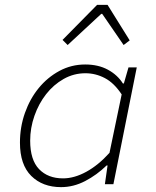

<svg xmlns="http://www.w3.org/2000/svg" viewBox="-20 -757 640 789"><path d="M231 12Q155 12 108.5 -34Q62 -80 62 -171Q62 -235 82.5 -293Q103 -351 139 -395Q175 -439 224 -465.5Q273 -492 330 -492Q384 -492 423.5 -470.5Q463 -449 485 -414H489L508 -480H542L446 0H411L422 -77H418Q378 -38 330 -13Q282 12 231 12ZM239 -24Q285 -24 334.5 -51Q384 -78 430 -129L480 -369Q449 -416 411 -436Q373 -456 331 -456Q283 -456 241.5 -432.5Q200 -409 169.5 -370Q139 -331 121.5 -281Q104 -231 104 -179Q104 -100 140.5 -62Q177 -24 239 -24ZM258 -572 237 -593 379 -737H422L513 -591L488 -572L400 -700H396Z"/></svg>

Font: Source Code Pro Light
Style: Italic
Weight: 300
Italic angle: -11°
Monospace: yes
Designer: Paul D. Hunt, Teo Tuominen
Foundry: Adobe Systems Incorporated
Version: Version 1.050;PS 1.000;hotconv 16.6.51;makeotf.lib2.5.65220